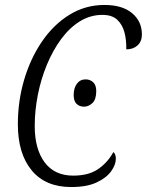

<svg xmlns="http://www.w3.org/2000/svg" viewBox="-20 -744 592 774"><path d="M267 10Q163 10 107.5 -57.5Q52 -125 52 -243Q52 -337 77.5 -423Q103 -509 149.5 -577Q196 -645 260 -684.5Q324 -724 401 -724Q473 -724 512.5 -691Q552 -658 552 -605Q552 -577 534.5 -561Q517 -545 489 -545Q490 -581 482 -612.5Q474 -644 453 -664Q432 -684 393 -684Q344 -684 302 -658Q260 -632 226.5 -586.5Q193 -541 169 -483Q145 -425 132.5 -361.5Q120 -298 120 -236Q120 -143 160 -89.5Q200 -36 275 -36Q338 -36 376.5 -63Q415 -90 437 -131Q447 -123 447 -104Q447 -80 428 -53.5Q409 -27 369.5 -8.5Q330 10 267 10ZM319 -314Q300 -314 288.5 -325.5Q277 -337 277 -361Q277 -389 290 -406.5Q303 -424 325 -424Q343 -424 355.5 -412.5Q368 -401 368 -377Q368 -343 352.5 -328.5Q337 -314 319 -314Z"/></svg>

Font: Noto Serif Condensed Light
Style: Italic
Weight: 300
Width: 3
Italic angle: -12°
Designer: Monotype Design Team
Foundry: Monotype Imaging Inc.
Version: Version 2.014; ttfautohint (v1.8.4.7-5d5b)